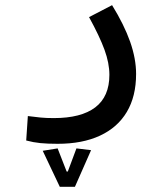

<svg xmlns="http://www.w3.org/2000/svg" viewBox="-20 -322 626 737"><path d="M209.5 395 144 256.8 201.2 247.6 235.8 336.4H243.2L255.9 366.7H229L273.4 247.6L329.6 254.4L267.6 395ZM201.2 230Q162.1 230 135 227.3Q107.9 224.6 80.6 217.3L86.9 123.5Q114.7 127 136 129.2Q157.2 131.3 186.5 131.3Q291.5 131.3 345.7 90.1Q399.9 48.8 399.9 -34.7Q399.9 -79.6 381.1 -131.1Q362.3 -182.6 321.8 -256.3L410.2 -302.2Q456.5 -227.1 479.5 -161.9Q502.4 -96.7 502.4 -38.1Q502.4 47.9 466.8 107.7Q431.2 167.5 363.8 198.7Q296.4 230 201.2 230Z"/></svg>

Font: Cascadia Code
Style: Regular
Weight: 400
Monospace: yes
Designer: Aaron Bell
Foundry: Saja Typeworks
Version: Version 2106.017